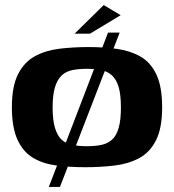

<svg xmlns="http://www.w3.org/2000/svg" viewBox="-20 -654 687 759"><path d="M27 -230Q27 -313 51.5 -361Q76 -409 118.5 -432Q161 -455 216 -461.5Q271 -468 331 -468Q392 -468 444 -460.5Q496 -453 536 -430Q576 -407 598.5 -359Q621 -311 621 -230Q621 -147 596.5 -99Q572 -51 529.5 -28.5Q487 -6 432 0.5Q377 7 317 7Q255 7 202 0Q149 -7 110 -30.5Q71 -54 49 -102Q27 -150 27 -230ZM458 -229Q458 -280 449 -310Q440 -340 422.5 -356Q405 -372 380 -377Q355 -382 324 -382Q292 -382 266.5 -377Q241 -372 224 -356Q207 -340 197.5 -310Q188 -280 188 -229Q188 -179 197.5 -148Q207 -117 224 -101.5Q241 -86 266.5 -81Q292 -76 324 -76Q355 -76 380 -81Q405 -86 422.5 -101.5Q440 -117 449 -148Q458 -179 458 -229ZM173 85 407 -525H453L217 85ZM275 -521 390 -634 457 -594 336 -521Z"/></svg>

Font: Genos Thin
Style: Bold
Weight: 700
Version: Version 1.010